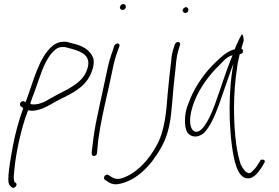

<svg xmlns="http://www.w3.org/2000/svg" viewBox="-20 -729 1377 946"><path d="M82 -206 94 -197V-194C73 -137 56 -75 44 -12C33 49 22 105 21 154C21 177 26 184 38 194C50 204 70 182 58 172L50 167L51 166C45 151 49 125 51 105C58 30 78 -65 104 -146L118 -185H125C136 -182 150 -183 165 -187C195 -193 229 -214 255 -229C310 -258 375 -283 411 -336C433 -367 450 -418 438 -446C422 -485 383 -506 333 -516C319 -520 307 -525 290 -523C272 -523 254 -515 240 -504C171 -447 145 -328 106 -225L100 -229C86 -237 71 -215 82 -206ZM130 -219V-222C136 -239 142 -257 149 -274C174 -340 193 -418 234 -466C250 -483 262 -497 285 -497C301 -499 310 -494 323 -491C361 -481 421 -466 415 -411C407 -355 371 -325 336 -303C307 -283 277 -272 252 -257C238 -249 224 -242 209 -233V-232C188 -222 164 -212 137 -215C134 -215 131 -216 130 -219ZM134 -210H135ZM285 -497H284ZM335 -298Z M571 -695C569 -687 576 -680 584 -680C592 -680 598 -685 600 -693C602 -701 596 -709 588 -709C580 -709 573 -704 571 -695ZM506 -373C501 -350 496 -326 490 -299C484 -272 478 -246 472 -216L453 -126C445 -86 435 -12 432 19V30C434 45 458 42 458 24L459 14C460 7 461 -11 464 -39C475 -121 496 -213 516 -299C522 -325 526 -350 532 -374C539 -412 549 -450 561 -481L568 -500C570 -503 569 -507 568 -510C562 -521 548 -512 543 -504L537 -484C525 -452 513 -413 506 -373ZM532 -371Z M496 156 514 168C529 178 544 181 563 178C654 162 724 85 770 5C800 -45 816 -102 823 -168C830 -232 834 -303 842 -365C848 -411 846 -439 860 -485L867 -509C869 -514 865 -522 859 -522C849 -522 845 -518 841 -509L834 -487C829 -471 825 -453 824 -434C818 -383 811 -322 806 -266C800 -187 793 -80 748 -6C716 52 665 111 608 138C583 150 558 160 533 145L513 133C511 131 509 131 505 132C492 135 489 150 496 156ZM880 -681C878 -672 885 -665 894 -665C901 -665 906 -670 908 -677C910 -685 904 -694 896 -694C891 -694 881 -686 880 -681Z M895 -175C888 -135 891 -95 904 -75C921 -53 953 -48 984 -73C1013 -101 1038 -156 1058 -211C1078 -266 1097 -325 1117 -380L1130 -416L1124 -379C1112 -297 1110 -219 1112 -143C1115 -60 1125 39 1146 96C1157 125 1171 141 1186 147C1223 160 1250 126 1270 94L1283 72C1292 58 1268 53 1263 61V62L1249 84C1241 97 1231 108 1222 116C1214 125 1206 126 1200 122C1188 118 1177 103 1166 81C1158 56 1150 24 1144 -17C1130 -124 1127 -263 1149 -402C1151 -421 1156 -438 1159 -453L1161 -462C1167 -464 1175 -465 1176 -471V-472C1179 -481 1177 -486 1169 -489C1174 -506 1177 -518 1181 -530C1180 -555 1173 -561 1171 -560C1170 -559 1169 -556 1165 -549C1160 -539 1143 -505 1137 -487L1136 -486C1134 -485 1133 -485 1131 -485C1097 -473 1076 -455 1042 -422C995 -378 944 -310 916 -239C906 -215 898 -193 895 -175ZM940 -235C967 -301 1014 -363 1059 -406C1081 -428 1097 -450 1126 -457L1121 -445C1092 -375 1067 -291 1039 -215C1026 -179 984 -72 943 -80C937 -81 930 -86 926 -93C907 -124 919 -184 940 -235ZM1270 94Z"/></svg>

Font: Stray Cat
Style: LtCnObl
Weight: 300
Version: Version 1.0